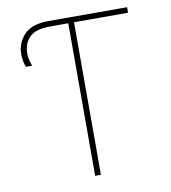

<svg xmlns="http://www.w3.org/2000/svg" viewBox="-81 -784 761 854"><g transform="rotate(-10 300.0 -357.0)"><path d="M280 0V-689H197Q133 -689 105 -661.5Q77 -634 77 -588Q77 -569 81.5 -553.5Q86 -538 89 -531H61Q57 -540 53.5 -555Q50 -570 50 -589Q50 -640 84.5 -677Q119 -714 195 -714H550V-689H306V0Z"/></g></svg>

Font: Noto Sans Mono Thin
Style: Regular
Weight: 100
Designer: Monotype Design Team
Foundry: Monotype Imaging Inc.
Version: Version 2.014